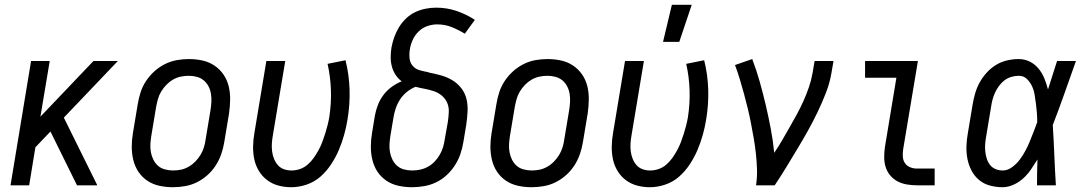

<svg xmlns="http://www.w3.org/2000/svg" viewBox="-20 -775 4540 803"><path d="M302 0 191 -225 128 -159 102 0H24L110 -520H188L149 -287L371 -520H473L247 -283L387 0Z M703 8Q674 8 646.5 2Q619 -4 596.5 -19Q574 -34 559 -56.5Q544 -79 537.5 -106Q531 -133 531 -161.5Q531 -190 536 -219L556 -339Q560 -364 568 -389Q576 -414 591 -436.5Q606 -459 626 -477Q646 -495 670 -507Q694 -519 719.5 -523.5Q745 -528 770 -528Q799 -528 826.5 -522Q854 -516 876.5 -501Q899 -486 914.5 -463.5Q930 -441 936.5 -414Q943 -387 942.5 -358.5Q942 -330 938 -301L918 -181Q914 -156 905.5 -131Q897 -106 882.5 -83.5Q868 -61 848 -43Q828 -25 804 -13Q780 -1 754 3.5Q728 8 703 8ZM704 -62Q721 -62 737.5 -65.5Q754 -69 769.5 -78Q785 -87 797.5 -100Q810 -113 819 -128Q828 -143 833 -159.5Q838 -176 840 -192L860 -312Q863 -330 864 -347.5Q865 -365 862.5 -381.5Q860 -398 852.5 -413Q845 -428 832.5 -438.5Q820 -449 803.5 -453.5Q787 -458 770 -458Q753 -458 736 -454.5Q719 -451 703.5 -442Q688 -433 675.5 -420Q663 -407 654 -392Q645 -377 640.5 -360.5Q636 -344 633 -328L613 -208Q610 -190 609 -172.5Q608 -155 611 -138.5Q614 -122 621.5 -107Q629 -92 641 -81.5Q653 -71 670 -66.5Q687 -62 704 -62Z M1198 8Q1170 8 1144 1Q1118 -6 1097 -22Q1076 -38 1062.5 -60.5Q1049 -83 1043.5 -109Q1038 -135 1038.5 -163Q1039 -191 1044 -219L1094 -520H1173L1121 -208Q1118 -191 1117 -174.5Q1116 -158 1118 -142Q1120 -126 1126 -111Q1132 -96 1142 -84.5Q1152 -73 1167 -67.5Q1182 -62 1199 -62Q1217 -62 1234.5 -68Q1252 -74 1266.5 -86.5Q1281 -99 1292 -114.5Q1303 -130 1312 -146.5Q1321 -163 1327.5 -180Q1334 -197 1339.5 -214.5Q1345 -232 1349.5 -249.5Q1354 -267 1357 -284Q1366 -342 1364 -398.5Q1362 -455 1350 -508L1425 -523Q1440 -464 1442 -400.5Q1444 -337 1433 -273Q1428 -242 1419 -210Q1410 -178 1397 -147.5Q1384 -117 1365 -88Q1346 -59 1320.5 -36.5Q1295 -14 1262.5 -3Q1230 8 1198 8Z M1703 8Q1674 8 1646.5 2Q1619 -4 1596.5 -19Q1574 -34 1559 -56.5Q1544 -79 1537.5 -106Q1531 -133 1531 -161.5Q1531 -190 1536 -219L1548 -292Q1552 -314 1560.5 -336Q1569 -358 1583.5 -377.5Q1598 -397 1618 -411.5Q1638 -426 1660 -435Q1645 -446 1634.5 -462Q1624 -478 1619 -496.5Q1614 -515 1614 -535Q1614 -555 1617 -575Q1621 -597 1628.5 -618.5Q1636 -640 1648 -660Q1660 -680 1677.5 -697Q1695 -714 1716 -724Q1737 -734 1759.5 -738.5Q1782 -743 1804 -743Q1849 -743 1890 -729Q1931 -715 1966 -692L1924 -634Q1898 -650 1869.5 -661.5Q1841 -673 1808 -673Q1788 -673 1767.5 -666Q1747 -659 1731 -643.5Q1715 -628 1706 -608Q1697 -588 1694 -568Q1691 -549 1693 -530.5Q1695 -512 1706.5 -499Q1718 -486 1736 -481Q1754 -476 1772 -473V-472Q1798 -467 1823.5 -460Q1849 -453 1871 -440Q1893 -427 1909 -406.5Q1925 -386 1931 -361Q1937 -336 1935.5 -308.5Q1934 -281 1930 -253L1918 -181Q1914 -156 1905.5 -131Q1897 -106 1882.5 -83.5Q1868 -61 1848 -42.5Q1828 -24 1804 -12.5Q1780 -1 1754 3.5Q1728 8 1703 8ZM1704 -62Q1720 -62 1737 -65.5Q1754 -69 1769.5 -77.5Q1785 -86 1797.5 -99Q1810 -112 1819 -127.5Q1828 -143 1833 -159.5Q1838 -176 1840 -192L1853 -265Q1856 -285 1857 -306Q1858 -327 1850.5 -344.5Q1843 -362 1828.5 -374.5Q1814 -387 1795 -393.5Q1776 -400 1756.5 -403.5Q1737 -407 1718 -412Q1698 -404 1681 -390Q1664 -376 1652.5 -358Q1641 -340 1634.5 -320Q1628 -300 1625 -280L1613 -208Q1610 -190 1609 -172.5Q1608 -155 1611 -138.5Q1614 -122 1621.5 -107Q1629 -92 1641 -81.5Q1653 -71 1669.5 -66.5Q1686 -62 1704 -62Z M2203 8Q2174 8 2146.5 2Q2119 -4 2096.5 -19Q2074 -34 2059 -56.5Q2044 -79 2037.5 -106Q2031 -133 2031 -161.5Q2031 -190 2036 -219L2056 -339Q2060 -364 2068 -389Q2076 -414 2091 -436.5Q2106 -459 2126 -477Q2146 -495 2170 -507Q2194 -519 2219.5 -523.5Q2245 -528 2270 -528Q2299 -528 2326.5 -522Q2354 -516 2376.5 -501Q2399 -486 2414.5 -463.5Q2430 -441 2436.5 -414Q2443 -387 2442.5 -358.5Q2442 -330 2438 -301L2418 -181Q2414 -156 2405.5 -131Q2397 -106 2382.5 -83.5Q2368 -61 2348 -43Q2328 -25 2304 -13Q2280 -1 2254 3.5Q2228 8 2203 8ZM2204 -62Q2221 -62 2237.5 -65.5Q2254 -69 2269.5 -78Q2285 -87 2297.5 -100Q2310 -113 2319 -128Q2328 -143 2333 -159.5Q2338 -176 2340 -192L2360 -312Q2363 -330 2364 -347.5Q2365 -365 2362.5 -381.5Q2360 -398 2352.5 -413Q2345 -428 2332.5 -438.5Q2320 -449 2303.5 -453.5Q2287 -458 2270 -458Q2253 -458 2236 -454.5Q2219 -451 2203.5 -442Q2188 -433 2175.5 -420Q2163 -407 2154 -392Q2145 -377 2140.5 -360.5Q2136 -344 2133 -328L2113 -208Q2110 -190 2109 -172.5Q2108 -155 2111 -138.5Q2114 -122 2121.5 -107Q2129 -92 2141 -81.5Q2153 -71 2170 -66.5Q2187 -62 2204 -62Z M2753 -600 2790 -755H2873L2821 -600ZM2698 8Q2670 8 2644 1Q2618 -6 2597 -22Q2576 -38 2562.5 -60.5Q2549 -83 2543.5 -109Q2538 -135 2538.5 -163Q2539 -191 2544 -219L2594 -520H2673L2621 -208Q2618 -191 2617 -174.5Q2616 -158 2618 -142Q2620 -126 2626 -111Q2632 -96 2642 -84.5Q2652 -73 2667 -67.5Q2682 -62 2699 -62Q2717 -62 2734.5 -68Q2752 -74 2766.5 -86.5Q2781 -99 2792 -114.5Q2803 -130 2812 -146.5Q2821 -163 2827.5 -180Q2834 -197 2839.5 -214.5Q2845 -232 2849.5 -249.5Q2854 -267 2857 -284Q2866 -342 2864 -398.5Q2862 -455 2850 -508L2925 -523Q2940 -464 2942 -400.5Q2944 -337 2933 -273Q2928 -242 2919 -210Q2910 -178 2897 -147.5Q2884 -117 2865 -88Q2846 -59 2820.5 -36.5Q2795 -14 2762.5 -3Q2730 8 2698 8Z M3142 0Q3147 -33 3146 -66Q3145 -99 3141.5 -131.5Q3138 -164 3132.5 -195.5Q3127 -227 3121 -258.5Q3115 -290 3107.5 -321Q3100 -352 3091.5 -383Q3083 -414 3074 -444Q3065 -474 3054 -503L3126 -528Q3144 -481 3157.5 -433Q3171 -385 3182.5 -336Q3194 -287 3203.5 -237Q3213 -187 3218 -136Q3236 -162 3251.5 -189Q3267 -216 3282.5 -243Q3298 -270 3313 -297.5Q3328 -325 3340.5 -353Q3353 -381 3363 -410Q3373 -439 3378 -468L3387 -520H3466L3457 -468Q3450 -427 3434 -386Q3418 -345 3399 -305.5Q3380 -266 3358.5 -227.5Q3337 -189 3314 -151Q3291 -113 3268 -75Q3245 -37 3220 0Z M3815 0Q3794 0 3773 -3.5Q3752 -7 3734 -16.5Q3716 -26 3703 -41.5Q3690 -57 3684 -76.5Q3678 -96 3678 -117.5Q3678 -139 3681 -160L3729 -450H3598V-520H3819L3757 -149Q3755 -134 3756 -119Q3757 -104 3765 -92.5Q3773 -81 3786.5 -75.5Q3800 -70 3815 -70H3889V0Z M4173 8Q4146 8 4120 1Q4094 -6 4074.5 -22.5Q4055 -39 4043 -62Q4031 -85 4026 -111Q4021 -137 4022 -164.5Q4023 -192 4028 -219L4048 -339Q4052 -363 4059 -386.5Q4066 -410 4078 -431.5Q4090 -453 4107.5 -472Q4125 -491 4146.5 -504Q4168 -517 4192.5 -522.5Q4217 -528 4240 -528Q4266 -528 4287.5 -517Q4309 -506 4324 -487.5Q4339 -469 4348 -446.5Q4357 -424 4363 -401L4364 -404Q4373 -433 4382.5 -462Q4392 -491 4401 -520H4480Q4456 -453 4432.5 -386Q4409 -319 4383 -252Q4387 -189 4389.5 -126Q4392 -63 4396 0H4317Q4317 -27 4317.5 -54Q4318 -81 4319 -108Q4306 -87 4292 -66.5Q4278 -46 4260 -29.5Q4242 -13 4219 -2.5Q4196 8 4173 8ZM4174 -62Q4194 -62 4213 -76Q4232 -90 4245 -107.5Q4258 -125 4268.5 -144.5Q4279 -164 4287 -184Q4295 -204 4303 -224Q4311 -244 4318 -264Q4318 -284 4316.5 -303.5Q4315 -323 4312.5 -342Q4310 -361 4307 -379.5Q4304 -398 4296 -415Q4288 -432 4274.5 -445Q4261 -458 4241 -458Q4226 -458 4210 -453.5Q4194 -449 4181 -439Q4168 -429 4158 -415.5Q4148 -402 4141.5 -387.5Q4135 -373 4131 -358Q4127 -343 4125 -328L4105 -208Q4102 -192 4100.5 -175.5Q4099 -159 4100.5 -143.5Q4102 -128 4106.5 -113Q4111 -98 4120 -86Q4129 -74 4143.5 -68Q4158 -62 4174 -62Z"/></svg>

Font: Iosevka Algr
Style: Italic
Weight: 400
Italic angle: -9°
Monospace: yes
Designer: Belleve Invis
Foundry: Belleve Invis
Version: Version 26.0.2; ttfautohint (v1.8.3)